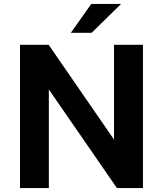

<svg xmlns="http://www.w3.org/2000/svg" viewBox="-20 -949 822 969"><path d="M555.5 -723H701.5V0H570L226.5 -497.5V0H81V-723H225.5L555.5 -244.5ZM440.5 -929H591L442.5 -783.5H337.5Z"/></svg>

Font: Public Sans
Style: Bold
Weight: 700
Designer: The Public Sans project authors (U.S. Web Design System). Libre Franklin designed by Pablo Impallari and Rodrigo Fuenzal
Version: Version 1.008; ttfautohint (v1.8.1) -l 8 -r 50 -G 200 -x 14 